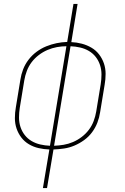

<svg xmlns="http://www.w3.org/2000/svg" viewBox="-20 -755 640 980"><path d="M199 205 232 8Q204 7 177.5 1Q151 -5 128 -18.5Q105 -32 89 -53Q73 -74 64.5 -99Q56 -124 56 -152Q56 -180 61 -208L84 -348Q88 -375 98 -401Q108 -427 125.5 -450Q143 -473 166.5 -490.5Q190 -508 216 -518.5Q242 -529 268.5 -534.5Q295 -540 323 -541L355 -735H376L344 -540Q371 -539 397.5 -532Q424 -525 447 -511.5Q470 -498 486 -477Q502 -456 510.5 -431Q519 -406 519 -378Q519 -350 514 -322L491 -182Q487 -155 477 -129Q467 -103 450 -80Q433 -57 409.5 -40Q386 -23 360 -12Q334 -1 307 3Q280 7 253 8L220 205ZM235 -11 319 -519Q295 -519 270.5 -514.5Q246 -510 222.5 -500Q199 -490 178 -474Q157 -458 141.5 -437.5Q126 -417 117 -393Q108 -369 104 -345L81 -205Q77 -180 77 -155Q77 -130 84.5 -107Q92 -84 106.5 -65.5Q121 -47 141.5 -35Q162 -23 186 -17.5Q210 -12 235 -11ZM256 -11Q281 -12 305 -16Q329 -20 352.5 -30Q376 -40 397 -56Q418 -72 433.5 -92.5Q449 -113 458 -137Q467 -161 471 -185L494 -325Q498 -350 498 -375Q498 -400 490.5 -423Q483 -446 468.5 -464.5Q454 -483 433.5 -495Q413 -507 389 -512.5Q365 -518 340 -519Z"/></svg>

Font: Iosevka Curly Slab ThEx
Style: Italic
Weight: 100
Width: 7
Italic angle: -9°
Monospace: yes
Designer: Belleve Invis
Foundry: Belleve Invis
Version: Version 11.1.0; ttfautohint (v1.8.3)